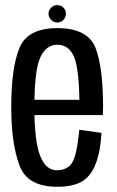

<svg xmlns="http://www.w3.org/2000/svg" viewBox="-20 -710 447 734"><path d="M198.5 4V-59Q154.5 -59 133.5 -114.5Q111.5 -169 111.5 -300Q111.5 -442.5 134 -490.5Q156.5 -539 199 -539Q243.5 -539 263.5 -492Q281.5 -447.5 283.5 -328.5H102V-270H373Q374 -285 374 -300.5Q374 -452.5 345 -527.5Q314.5 -602.5 199 -602.5Q85.5 -602.5 54.5 -527Q23 -451.5 23 -300Q23 -163 54 -79Q83.5 4 198.5 4ZM198.5 -59V4Q258.5 4 293 -16Q327 -36 345.5 -83Q364 -129.5 368 -202L283 -214Q279 -165.5 270 -126Q261 -87 242.5 -73Q224 -59 198.5 -59ZM199 -624Q213 -624 222.5 -634Q232 -644 232 -657.5Q232 -671 222.5 -680.8Q213 -690.5 199 -690.5Q185.5 -690.5 175.5 -680.8Q165.5 -671 165.5 -657.5Q165.5 -643.5 175.8 -633.8Q186 -624 199 -624Z"/></svg>

Font: Anybody Condensed
Style: Regular
Weight: 400
Width: 3
Designer: Tyler Finck
Foundry: Etcetera Type Company
Version: Version 1.113;gftools[0.9.25]